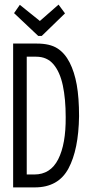

<svg xmlns="http://www.w3.org/2000/svg" viewBox="-20 -812 390 833"><path d="M37 1V-623H140Q196 -623 228.5 -602.5Q261 -582 282 -541Q303 -500 313 -444Q323 -388 323 -308Q321 -163 277 -81Q233 1 131 1ZM96 -55H129Q199 -55 232.5 -121Q266 -187 265 -304Q265 -383 252.5 -441.5Q240 -500 212 -533Q184 -566 137 -566H96ZM234 -792 262 -754 161 -656H146L41 -755L66 -791L153 -721Z"/></svg>

Font: Inconsolata ExtraCondensed
Style: Regular
Weight: 400
Width: 2
Monospace: yes
Designer: Raph Levien, Cyreal, Brenton Simpson
Foundry: Raph Levien, Cyreal, Google
Version: Version 3.000; ttfautohint (v1.8.2.53-6de2)